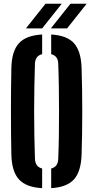

<svg xmlns="http://www.w3.org/2000/svg" viewBox="-20 -992 495 1021"><path d="M204.1 8.5Q119 4 80.7 -38.1Q42.5 -80.1 40.4 -170.5Q39.2 -226.3 38.7 -284Q38.2 -341.7 38.2 -400.3Q38.2 -458.9 38.7 -516.6Q39.2 -574.3 40.4 -630.2Q42.5 -720.3 80.7 -762.1Q119 -804 204.1 -808.5V-704.1Q185.4 -699.5 176.1 -686.7Q166.8 -674 165.8 -652.7Q163.8 -595.7 162.7 -531.6Q161.5 -467.6 161.5 -401Q161.5 -334.4 162.7 -270.1Q163.9 -205.7 165.8 -147.9Q166.8 -126.4 176.1 -113.5Q185.4 -100.6 204.1 -95.9ZM252.2 8.5V-95.9Q270.8 -100.6 280 -113.5Q289.2 -126.4 289.7 -147.9Q292.1 -205.7 293.1 -270.1Q294 -334.4 293.9 -401Q293.9 -467.6 292.9 -531.6Q292 -595.7 289.7 -652.7Q289.2 -674 279.9 -686.6Q270.5 -699.3 252.2 -704.1V-808.5Q336.8 -803.7 373.9 -761.7Q411.1 -719.7 413.9 -630.2Q415.7 -573.6 416.6 -515.8Q417.4 -458 417.4 -399.7Q417.4 -341.4 416.6 -283.8Q415.7 -226.3 413.9 -170.5Q411.1 -80.7 373.9 -38.7Q336.8 3.4 252.2 8.5ZM117.8 -840.9 222 -972.1H308.3L204.2 -840.9ZM250.4 -840.9 354.6 -972.1H440.8L336.7 -840.9Z"/></svg>

Font: Big Shoulders Stencil Display SC Thin
Style: Regular
Weight: 100
Designer: Patric King
Foundry: XO Type Co
Version: Version 2.001